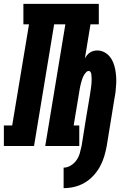

<svg xmlns="http://www.w3.org/2000/svg" viewBox="-55 -755 675 993"><path d="M274 218V112Q293 112 311 101Q329 90 340.5 73.5Q352 57 357.5 38Q363 19 367 0Q377 -66 388 -131.5Q399 -197 410 -263Q411 -270 412 -276.5Q413 -283 414 -290Q415 -297 416 -303.5Q417 -310 417.5 -317Q418 -324 418.5 -330.5Q419 -337 419 -343.5Q419 -350 418.5 -356.5Q418 -363 417.5 -369.5Q417 -376 413.5 -382Q410 -388 403 -388Q397 -388 391.5 -382.5Q386 -377 382 -371Q378 -365 375 -358.5Q372 -352 370 -345.5Q368 -339 366 -332.5Q364 -326 362.5 -319.5Q361 -313 359.5 -306.5Q358 -300 357 -293L326 -106H355V0H179L283 -629H225L121 0H-35V-106H8L95 -629H66V-735H456V-629H413L384 -453Q389 -462 395.5 -470Q402 -478 410.5 -483.5Q419 -489 429 -491.5Q439 -494 448 -494Q467 -494 483.5 -485.5Q500 -477 511.5 -463.5Q523 -450 530 -433Q537 -416 540.5 -398Q544 -380 545.5 -361Q547 -342 546 -322.5Q545 -303 543 -284Q541 -265 537 -246L497 0Q492 27 484 54Q476 81 462 106.5Q448 132 427.5 154Q407 176 382 190.5Q357 205 329.5 211.5Q302 218 274 218Z"/></svg>

Font: Iosevka Curly Slab HvExObl
Style: Regular
Weight: 900
Width: 7
Italic angle: -9°
Monospace: yes
Designer: Belleve Invis
Foundry: Belleve Invis
Version: Version 11.1.0; ttfautohint (v1.8.3)